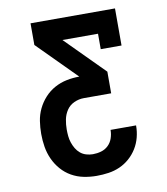

<svg xmlns="http://www.w3.org/2000/svg" viewBox="-83 -590 766 882"><g transform="rotate(-10 300.0 -148.5)"><path d="M297 223Q267 223 237 217Q207 211 180.5 196Q154 181 134 158Q114 135 101.5 107.5Q89 80 84 50Q79 20 79 -11Q79 -41 83.5 -70.5Q88 -100 101 -127Q114 -154 134.5 -176.5Q155 -199 181.5 -213.5Q208 -228 237.5 -234Q267 -240 297 -240L119 -419V-520H513V-347H416V-419H250L428 -240V-139H300Q277 -139 255 -129Q233 -119 220 -99.5Q207 -80 202.5 -57Q198 -34 198 -11Q198 5 199.5 20.5Q201 36 206 51Q211 66 219 79.5Q227 93 239 103Q251 113 266.5 117.5Q282 122 297 122Q317 122 336 116.5Q355 111 369 97.5Q383 84 389.5 65Q396 46 396 27V26H515V28Q515 55 508 82Q501 109 486.5 132.5Q472 156 451 174.5Q430 193 405 204Q380 215 352.5 219Q325 223 297 223Z"/></g></svg>

Font: Iosevka HT Extended
Style: Bold
Weight: 700
Width: 7
Monospace: yes
Designer: Belleve Invis
Foundry: Belleve Invis
Version: Version 32.3.0; ttfautohint (v1.8.4)